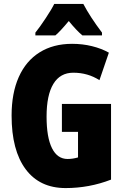

<svg xmlns="http://www.w3.org/2000/svg" viewBox="-20 -947 633 977"><path d="M545 -418V-33Q434 10 314 10Q182 10 110.5 -86Q39 -182 39 -359Q39 -473 75.5 -555Q112 -637 181.5 -680.5Q251 -724 347 -724Q400 -724 448.5 -712Q497 -700 534 -679L486 -539Q427 -577 353 -577Q286 -577 251.5 -520Q217 -463 217 -354Q217 -248 244.5 -193Q272 -138 324 -138Q350 -138 377 -146V-276H295V-418ZM499 -781V-767H399Q369 -792 330 -840Q286 -787 262 -767H160V-781Q182 -808 213 -855Q244 -902 256 -927H404Q438 -862 499 -781Z"/></svg>

Font: Noto Sans UI CondBlack
Style: Regular
Weight: 900
Width: 3
Designer: Monotype Design Team
Foundry: Monotype Imaging Inc.
Version: Version 1.001